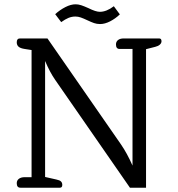

<svg xmlns="http://www.w3.org/2000/svg" viewBox="-20 -874 828 894"><path d="M386 -780Q369 -788 356.5 -792.5Q344 -797 331 -797Q314 -797 298.5 -790.5Q283 -784 265 -771L237 -808Q259 -828 284.5 -841Q310 -854 332 -854Q345 -854 358.5 -849.5Q372 -845 392 -836Q426 -819 445 -819Q476 -819 510 -845L538 -807Q517 -787 492.5 -774.5Q468 -762 446 -762Q431 -762 418 -766.5Q405 -771 386 -780ZM58 -21Q58 -34 68 -41.5Q78 -49 95 -49H127V-641L95 -646Q75 -649 66.5 -656.5Q58 -664 58 -677Q58 -695 73 -695H201L543 -202Q572 -160 597 -103V-646H537Q520 -646 520 -667Q520 -680 529.5 -687.5Q539 -695 556 -695H721Q732 -695 732 -682Q732 -673 724 -666Q716 -659 703 -656L660 -645V0H585L237 -502Q212 -538 190 -590V-50L243 -38Q258 -35 264 -29Q270 -23 270 -13Q270 0 259 0H75Q58 0 58 -21Z"/></svg>

Font: Maitree
Style: Regular
Weight: 400
Designer: CadsonDemak Team
Foundry: CadsonDemak
Version: Version 1.001